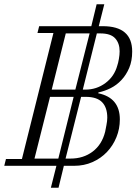

<svg xmlns="http://www.w3.org/2000/svg" viewBox="-27 -800 648 902"><path d="M238 -21H-7L1 -53H76L224 -645H149L157 -677H402L427 -780H463L437 -677H456Q594 -677 594 -558Q594 -514 580 -481Q566 -448 543.5 -424Q521 -400 493 -386Q465 -372 436 -366L434 -362Q536 -341 536 -239Q536 -195 520 -155.5Q504 -116 475.5 -86Q447 -56 407.5 -38.5Q368 -21 321 -21H273L248 82H212ZM281 -55H304Q365 -55 408.5 -88Q452 -121 467 -181Q469 -192 473 -212Q477 -232 477 -247Q477 -295 452.5 -320Q428 -345 376 -345H354ZM362 -379H374Q427 -379 468.5 -410Q510 -441 524 -492Q528 -503 531.5 -523Q535 -543 535 -559Q535 -597 514 -620Q493 -643 445 -643H428ZM135 -55H247L319 -345H208ZM216 -379H327L394 -643H282Z"/></svg>

Font: IBM Plex Serif Light
Style: Italic
Weight: 300
Italic angle: -14°
Designer: Mike Abbink, Paul van der Laan, Pieter van Rosmalen
Foundry: Bold Monday
Version: Version 3.001